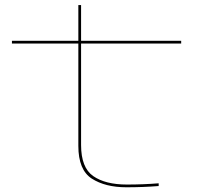

<svg xmlns="http://www.w3.org/2000/svg" viewBox="-20 -748 835 772"><path d="M488 5Q403.5 5 349.2 -29.8Q295 -64.5 295 -161.5V-573H28V-584H295V-727.5H306V-584H708.5V-573H306V-165Q306 -74 354.8 -40Q403.5 -6 490 -6Q557 -6 618 -11V0Q556 5 488 5Z"/></svg>

Font: Anybody UltraExpanded Thin
Style: Regular
Weight: 100
Width: 9
Designer: Tyler Finck
Foundry: Etcetera Type Company
Version: Version 1.010; ttfautohint (v1.8.3) -l 8 -r 50 -G 200 -x 14 